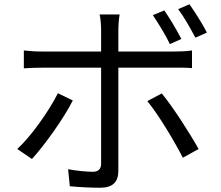

<svg xmlns="http://www.w3.org/2000/svg" viewBox="-20 -839 1040 902"><path d="M898 -662 952 -686C934 -722 897 -781 870 -819L817 -796C845 -759 875 -705 898 -662ZM778 -632 832 -656C811 -697 777 -754 752 -790L698 -768C724 -729 759 -673 778 -632ZM536 -37V-521H841C856 -521 869 -520 882 -519V-602C857 -598 824 -597 800 -597H536V-699C536 -722 539 -756 542 -771H448C452 -756 455 -723 455 -700V-597H177C145 -597 120 -599 92 -602V-518C119 -520 148 -521 177 -521H455V-70C455 -45 442 -32 416 -32C389 -32 344 -36 300 -44L308 36C348 40 407 43 450 43C510 43 536 16 536 -37ZM322 -367 252 -401C212 -321 128 -200 61 -139L130 -92C186 -153 279 -281 322 -367ZM740 -400 672 -364C725 -300 799 -176 839 -98L913 -139C873 -211 793 -336 740 -400Z"/></svg>

Font: Spoqa Han Sans Neo
Style: Regular
Weight: 400
Designer: [Spoqa Han Sans Neo] Dong-huui Kim ___ Younghwa Kang ___ Yujin Lee ___ [Noto Sans] Ryoko NISHIZUKA ____ (kana & ideograp
Foundry: Spoqa (http://www.spoqa-han-sans.com)
Version: Version 1.100;hotconv 1.0.109;makeotfexe 2.5.65596